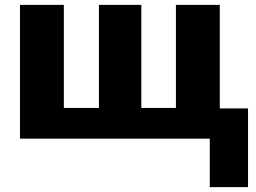

<svg xmlns="http://www.w3.org/2000/svg" viewBox="-20 -569 1049 788"><path d="M882 -549V-124H998V199H841V0H62V-549H242V-126H386V-549H560V-126H702V-549Z"/></svg>

Font: Noto Sans Disp ExtBd
Style: Regular
Weight: 800
Designer: Monotype Design Team
Foundry: Monotype Imaging Inc.
Version: Version 2.000;GOOG;noto-source:20170915:90ef993387c0; ttfaut